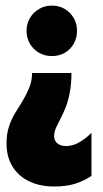

<svg xmlns="http://www.w3.org/2000/svg" viewBox="-20 -466 373 692"><path d="M175 206.2Q136.1 206.2 104.5 195.5Q72.9 184.7 50.3 164.6Q27.8 144.4 15.6 116Q3.5 87.5 3.5 51.4Q3.5 17.4 12.2 -9.4Q20.8 -36.1 34.7 -58.7Q48.6 -81.2 62.2 -103.5Q75.7 -125.7 85.4 -149.7Q95.1 -173.6 95.8 -202.8H237.5Q237.5 -161.8 231.2 -130.6Q225 -99.3 215.6 -76.4Q206.2 -53.5 196.9 -35.8Q187.5 -18.1 181.2 -3.8Q175 10.4 175 24.3Q175 41 186.8 50.7Q198.6 60.4 218.1 60.4Q243.1 60.4 267 46.2Q291 31.9 309.7 12.5V168.1Q282.6 186.1 250.7 196.2Q218.8 206.2 175 206.2ZM166.7 -263.9Q141.7 -263.9 120.8 -275.7Q100 -287.5 87.8 -308.3Q75.7 -329.2 75.7 -354.9Q75.7 -380.6 87.8 -401Q100 -421.5 120.8 -433.7Q141.7 -445.8 166.7 -445.8Q193.1 -445.8 213.5 -433.7Q234 -421.5 245.8 -401Q257.6 -380.6 257.6 -354.9Q257.6 -329.2 245.8 -308.3Q234 -287.5 213.5 -275.7Q193.1 -263.9 166.7 -263.9Z"/></svg>

Font: Afacad Flux Black
Style: Regular
Weight: 900
Designer: Kristian Moeller
Foundry: Dicotype
Version: Version 1.100